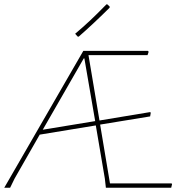

<svg xmlns="http://www.w3.org/2000/svg" viewBox="-35 -874 846 894"><path d="M762.2 0H458L453.1 -43L411.1 -290L149.9 -247.1L33.2 -43L12.2 0H-15.1L353 -637.2H653.8L657.2 -632.8L651.9 -617.2H377L428.2 -313L664.1 -352.1L667 -349.1L664.1 -332L431.2 -293.9L477.1 -20H764.2L766.1 -16.1ZM357.9 -602.1H355L164.1 -270L408.2 -310.1ZM476.1 -842.8 475.1 -837.9Q442.9 -805.7 403.8 -769Q362.8 -730.5 331.1 -703.1L326.2 -704.1L314.9 -716.8Q348.1 -744.6 384.8 -778.8Q414.1 -806.2 460.9 -854L465.8 -853Z"/></svg>

Font: Datalegreya
Style: Thin
Weight: 250
Designer: Figs Lab
Foundry: Figs Lab
Version: Version 1.002;PS 001.002;hotconv 1.0.70;makeotf.lib2.5.58329